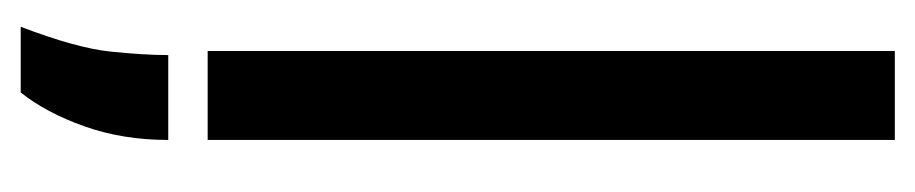

<svg xmlns="http://www.w3.org/2000/svg" viewBox="-378 -342 905 190"><g transform="rotate(90 75.0 -247.5)"><path d="M31 0V-680H119V0ZM7 185Q28 130 31.5 96.5Q35 63 35 39H119Q119 84 105.5 122Q92 160 72 185Z"/></g></svg>

Font: Bricolage Grotesque 96pt Condensed
Style: Regular
Weight: 400
Width: 3
Designer: Mathieu Triay
Foundry: Atelier Triay
Version: Version 1.001; ttfautohint (v1.8.4.7-5d5b);gftools[0.9.33.de